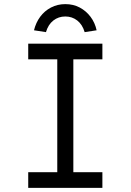

<svg xmlns="http://www.w3.org/2000/svg" viewBox="-20 -912 634 932"><path d="M117 0V-76H258V-624H117V-700H477V-624H336V-76H477V0ZM203 -756 145 -765Q154 -802 175 -830.5Q196 -859 227.5 -875.5Q259 -892 297 -892Q336 -892 367 -875.5Q398 -859 419.5 -830.5Q441 -802 449 -765L391 -756Q380 -793 355 -812.5Q330 -832 297 -832Q264 -832 239 -812.5Q214 -793 203 -756Z"/></svg>

Font: Lexend Exa Light
Style: Regular
Weight: 300
Designer: Bonnie Shaver-Troup, Thomas Jockin
Foundry: Lexend
Version: Version 1.007